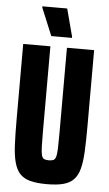

<svg xmlns="http://www.w3.org/2000/svg" viewBox="-60 -925 551 971"><g transform="rotate(5 215.5 -439.0)"><path d="M215 8Q164 8 130.5 -1Q97 -10 78 -31Q59 -52 49.5 -87.5Q40 -123 37.5 -176.5Q35 -230 35 -304V-688H173V-254Q173 -205 174 -176.5Q175 -148 179 -134.5Q183 -121 191.5 -117Q200 -113 215 -113Q230 -113 238.5 -117Q247 -121 251 -134.5Q255 -148 256 -176.5Q257 -205 257 -254V-688H395V-304Q395 -230 392.5 -176.5Q390 -123 381 -87.5Q372 -52 352.5 -31Q333 -10 300 -1Q267 8 215 8ZM173 -740 115 -880V-886H241L278 -746V-740Z"/></g></svg>

Font: Saira ExtraCondensed ExtraBold
Style: Regular
Weight: 800
Width: 2
Designer: Hector Gatti with collaboration of the Omnibus-Type team
Foundry: Omnibus-Type
Version: Version 1.101